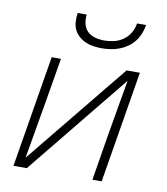

<svg xmlns="http://www.w3.org/2000/svg" viewBox="-83 -810 766 879"><g transform="rotate(10 300.0 -370.0)"><path d="M39 0 125 -520H168L133 -312Q122 -245 110 -178.5Q98 -112 87 -46L473 -520H535L449 0H406L440 -208Q451 -275 463 -341.5Q475 -408 486 -474L101 0ZM343 -600Q323 -600 303.5 -603Q284 -606 267 -613.5Q250 -621 236 -633.5Q222 -646 214 -663Q206 -680 205 -700Q204 -720 207 -740H249Q246 -718 251 -697Q256 -676 270.5 -662Q285 -648 306 -642.5Q327 -637 349 -637Q371 -637 394 -642.5Q417 -648 436.5 -662Q456 -676 468 -697Q480 -718 483 -740H525Q522 -720 514 -700Q506 -680 493 -663Q480 -646 462 -633.5Q444 -621 424 -613.5Q404 -606 383.5 -603Q363 -600 343 -600Z"/></g></svg>

Font: Iosevka XLt Ex Obl
Style: Regular
Weight: 200
Width: 7
Italic angle: -9°
Monospace: yes
Designer: Belleve Invis
Foundry: Belleve Invis
Version: Version 32.5.0; ttfautohint (v1.8.4)